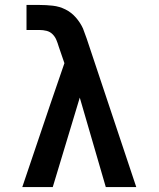

<svg xmlns="http://www.w3.org/2000/svg" viewBox="-20 -755 640 775"><path d="M70 0 184 -337 240 -500 217 -567Q213 -581 207.5 -594Q202 -607 192 -617Q182 -627 168 -630.5Q154 -634 139 -634H87V-735H139Q166 -735 193 -732Q220 -729 244 -717Q268 -705 286 -684.5Q304 -664 315 -640Q319 -630 322.5 -619.5Q326 -609 330 -599L530 0H407L302 -361L193 0Z"/></svg>

Font: Iosevka Slab Extended
Style: Bold
Weight: 700
Width: 7
Monospace: yes
Designer: Belleve Invis
Foundry: Belleve Invis
Version: Version 11.1.0; ttfautohint (v1.8.3)